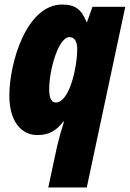

<svg xmlns="http://www.w3.org/2000/svg" viewBox="-20 -583 570 843"><path d="M231 58 192 240H361L530 -553H386L362 -486H360C338 -541 311 -563 253 -563C95 -563 21 -305 21 -163C21 -48 75 10 144 10C194 10 226 -8 258 -49H261C250 -15 238 28 231 58ZM225 -133C205 -133 196 -153 196 -192C196 -275 236 -420 285 -420C307 -420 319 -401 319 -369C319 -284 284 -133 225 -133Z"/></svg>

Font: Noto Sans Condensed Black
Style: Italic
Weight: 900
Width: 3
Italic angle: -12°
Designer: Monotype Design Team
Foundry: Monotype Imaging Inc.
Version: Version 2.013